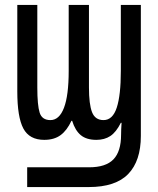

<svg xmlns="http://www.w3.org/2000/svg" viewBox="-20 -556 640 777"><path d="M90 121H341Q408 121 439 89Q470 57 470 -11Q470 -31 472 -59H469Q450 -21 426.5 -5.5Q403 10 370 10Q330 10 307 -9Q284 -28 272 -67H269Q251 -28 225 -9Q199 10 159 10Q99 10 74.5 -36Q50 -82 50 -186V-536H131V-202Q131 -130 140.5 -100Q150 -70 184 -70Q220 -70 239 -120Q258 -170 258 -269V-536H340V-202Q340 -134 352.5 -102Q365 -70 399 -70Q436 -70 452.5 -120.5Q469 -171 469 -269V-536H550V-6Q550 95 499 148Q448 201 339 201H90Z"/></svg>

Font: Noto Sans Mono UI
Style: Regular
Weight: 400
Monospace: yes
Designer: Monotype Design team
Foundry: Monotype Imaging Inc.
Version: Version 1.000